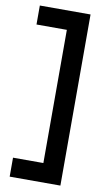

<svg xmlns="http://www.w3.org/2000/svg" viewBox="-95 -756 519 947"><g transform="rotate(10 164.5 -282.5)"><path d="M25 -711H279V146H25V51H177V-616H25Z"/></g></svg>

Font: MB Grotesk
Style: Regular
Weight: 400
Designer: Nawras Khrais
Foundry: Nawras Khrais
Version: Version 1.000;PS 001.000;hotconv 1.0.88;makeotf.lib2.5.64775